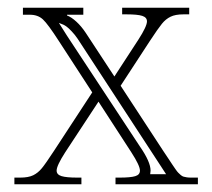

<svg xmlns="http://www.w3.org/2000/svg" viewBox="-20 -475 546 495"><path d="M408.2 -25.9 378.9 -70.8 180.2 -375Q173.3 -385.3 165 -394Q156.7 -402.8 151.9 -406.2Q147 -409.7 144 -411.1L131.8 -416L152.8 -382.8L340.8 -97.2Q368.2 -57.6 368.2 -35.2Q368.2 -33.7 367.7 -30.5Q367.2 -27.3 367.2 -25.9ZM39.1 -455.1H194.8V-437H152.8V-435.1Q163.6 -431.2 176.8 -419.2Q189.9 -407.2 201.2 -390.1L274.9 -277.8L336.9 -373Q358.9 -407.2 358.9 -419.9Q358.9 -430.2 346.7 -434.1Q334.5 -438 306.2 -438H294.9V-455.1H467.8V-438H453.1Q432.1 -438 419.7 -431.9Q407.2 -425.8 397.5 -413.8Q387.7 -401.9 366.2 -369.1L291 -253.9L400.9 -85.9Q406.2 -78.1 413.6 -66.9Q420.9 -55.7 424.1 -51Q427.2 -46.4 432.1 -39.3Q437 -32.2 439.5 -29.8Q441.9 -27.3 445.8 -23.9Q449.7 -20.5 453.4 -19.5Q457 -18.6 461.7 -17.8Q466.3 -17.1 472.2 -17.1H490.2V0H277.8V-17.1H288.1Q316.4 -17.1 328.6 -20.8Q340.8 -24.4 340.8 -35.2Q340.8 -47.9 318.8 -82L233.9 -212.9L147.9 -82Q126 -47.9 126 -35.2Q126 -24.9 138.4 -21Q150.9 -17.1 179.2 -17.1H189.9V0H17.1V-17.1H32.2Q53.2 -17.1 65.7 -23.2Q78.1 -29.3 87.9 -41.3Q97.7 -53.2 119.1 -85.9L217.8 -236.8L131.8 -369.1Q103.5 -413.1 90.6 -425Q77.6 -437 57.1 -437H39.1Z"/></svg>

Font: FoglihtenNo01
Style: Regular
Weight: 500
Version: Version 0.61